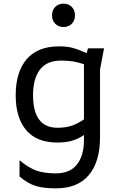

<svg xmlns="http://www.w3.org/2000/svg" viewBox="-20 -788 660 1052"><path d="M550 -523 528 -407V-34Q528 98 467 171Q406 244 286 244Q219 244 176 231Q133 218 87 179V90Q136 131 179 146.5Q222 162 286 162Q363 162 401.5 113.5Q440 65 440 -22V-48Q407 -26 373.5 -16.5Q340 -7 294 -7Q181 -7 123.5 -75Q66 -143 66 -266Q66 -393 126 -463.5Q186 -534 304 -534Q347 -534 378.5 -525.5Q410 -517 455 -497L462 -523ZM440 -134V-436Q408 -447 379.5 -451.5Q351 -456 314 -456Q236 -456 198.5 -406Q161 -356 161 -267Q161 -88 295 -88Q339 -88 372 -99Q405 -110 440 -134ZM265 -704Q265 -732 282.5 -750Q300 -768 328 -768Q356 -768 373.5 -750Q391 -732 391 -704Q391 -676 373.5 -658Q356 -640 328 -640Q300 -640 282.5 -658Q265 -676 265 -704Z"/></svg>

Font: AmikoRegular
Style: Regular
Weight: 400
Designer: Pablo Impallari, Rodrigo Fuenzalida, Andres Torresi
Foundry: Impallari Type
Version: Version 1.000; ttfautohint (v1.3)